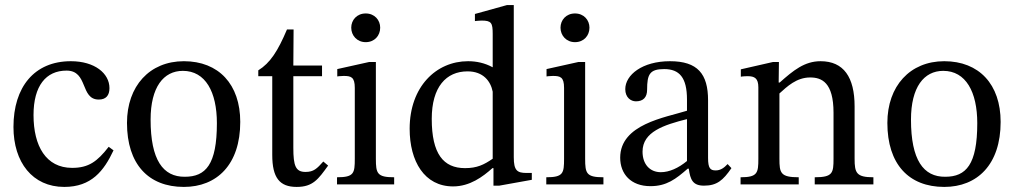

<svg xmlns="http://www.w3.org/2000/svg" viewBox="-20 -726 3994 756"><path d="M408 -148C363 -90 329 -65 264 -65C161 -65 112 -151 112 -273C112 -388 161 -448 242 -448C328 -448 295 -334 369 -334C397 -334 411 -350 411 -379C411 -437 353 -485 259 -485C115 -485 33 -383 33 -226C33 -87 108 10 233 10C340 10 389 -53 427 -134Z M704 -485C569 -485 480 -387 480 -242C480 -80 564 10 704 10C834 10 926 -78 926 -246C926 -394 841 -485 704 -485ZM700 -447C789 -447 834 -364 834 -241C834 -78 790 -30 708 -30C622 -29 573 -96 573 -255C573 -383 624 -447 700 -447Z M1253 -90C1228 -62 1215 -49 1183 -49C1144 -49 1135 -73 1135 -144V-426H1248V-468H1135L1136 -610H1110C1074 -525 1044 -478 997 -449V-426H1052V-116C1052 -26 1081 10 1148 10C1212 10 1233 -20 1272 -74Z M1532 -28C1465 -28 1460 -43 1460 -101V-482H1434L1308 -454V-425C1308 -425 1319 -427 1333 -427C1362 -427 1377 -423 1377 -380V-101C1377 -44 1374 -28 1307 -28V0H1532ZM1420 -673C1385 -673 1363 -647 1363 -617C1363 -586 1386 -560 1420 -560C1455 -560 1477 -586 1477 -617C1477 -647 1455 -673 1420 -673Z M2074 -18V-45H2053C2016 -45 2003 -55 2003 -107V-706H1976L1850 -671V-643C1850 -643 1867 -645 1876 -645C1915 -645 1920 -636 1920 -592V-461C1889 -478 1856 -485 1823 -485C1697 -485 1593 -384 1593 -219C1593 -91 1651 8 1764 8C1830 8 1881 -30 1919 -64H1923V5H1946ZM1920 -101C1885 -77 1858 -64 1811 -64C1726 -64 1680 -120 1680 -258C1680 -384 1737 -445 1821 -445C1883 -445 1912 -406 1920 -365Z M2356 -28C2289 -28 2284 -43 2284 -101V-482H2258L2132 -454V-425C2132 -425 2143 -427 2157 -427C2186 -427 2201 -423 2201 -380V-101C2201 -44 2198 -28 2131 -28V0H2356ZM2244 -673C2209 -673 2187 -647 2187 -617C2187 -586 2210 -560 2244 -560C2279 -560 2301 -586 2301 -617C2301 -647 2279 -673 2244 -673Z M2692 -62C2698 -18 2708 5 2752 5C2803 5 2827 -16 2860 -64L2845 -80C2831 -65 2817 -55 2798 -55C2777 -55 2768 -63 2768 -104V-331C2768 -435 2727 -485 2618 -485C2509 -485 2442 -431 2442 -375C2442 -342 2464 -327 2484 -327C2512 -327 2528 -342 2528 -373C2528 -433 2538 -454 2595 -454C2655 -454 2685 -421 2685 -334V-290C2599 -263 2422 -237 2422 -105C2422 -41 2464 7 2541 7C2605 7 2641 -21 2688 -62ZM2685 -92C2651 -64 2615 -48 2582 -48C2539 -48 2510 -79 2510 -129C2510 -207 2594 -234 2685 -257Z M3345 -307C3345 -422 3302 -485 3211 -485C3148 -485 3104 -449 3050 -401H3046L3047 -482H3024L2897 -453V-424C2897 -424 2907 -426 2924 -426C2951 -426 2966 -418 2966 -382V-101C2966 -45 2963 -28 2896 -28V0H3125V-28C3053 -28 3049 -45 3049 -101V-358C3079 -385 3116 -421 3170 -421C3215 -421 3262 -402 3262 -282V-101C3262 -45 3259 -28 3188 -28V0H3419V-28C3352 -28 3345 -45 3345 -101Z M3698 -485C3563 -485 3474 -387 3474 -242C3474 -80 3558 10 3698 10C3828 10 3920 -78 3920 -246C3920 -394 3835 -485 3698 -485ZM3694 -447C3783 -447 3828 -364 3828 -241C3828 -78 3784 -30 3702 -30C3616 -29 3567 -96 3567 -255C3567 -383 3618 -447 3694 -447Z"/></svg>

Font: mjx-stx-n
Style: Regular
Weight: 500
Version: 1.0.0